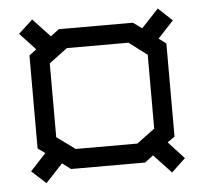

<svg xmlns="http://www.w3.org/2000/svg" viewBox="-45 -612 699 658"><g transform="rotate(-5 304.5 -283.0)"><path d="M521 -1 461 -65 432 -43H177L148 -65L89 -2L40 -47L94 -105L69 -123V-443L94 -462L40 -520L89 -565L148 -502L177 -524H432L462 -502L521 -565L569 -520L515 -462L540 -443V-123L515 -105L569 -46ZM473 -410 411 -457H199L136 -410V-156L199 -110H411L473 -156Z"/></g></svg>

Font: Turret Road Medium
Style: Regular
Weight: 500
Designer: Noponies
Foundry: Noponies
Version: Version 1.001; ttfautohint (v1.8)